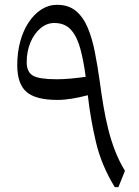

<svg xmlns="http://www.w3.org/2000/svg" viewBox="-20 -769 573 789"><path d="M493.5 -67Q469.9 -105.8 453.2 -148.6Q436.5 -191.4 425 -237.5Q413.5 -283.6 405.3 -332Q397 -380.5 390.4 -430.9Q381.1 -497.5 369.8 -555.3Q358.5 -613.1 339.8 -656.7Q321.1 -700.2 291.1 -724.7Q261.1 -749.2 214.5 -749.2Q179.9 -749.2 150.1 -730.2Q120.4 -711.2 98 -677.5Q75.6 -643.9 63.2 -598.7Q50.9 -553.5 50.9 -500.7Q50.9 -424.5 88.8 -391.4Q126.8 -358.4 215 -358.4Q244.2 -358.4 275.7 -363.6Q307.3 -368.7 340.8 -377.7Q352 -279 374.5 -184.1Q397.1 -89.1 451.6 0H466.6ZM332.2 -453.3Q301.5 -449 270.1 -446.1Q238.7 -443.3 212.5 -443.3Q141.8 -443.3 115.8 -458Q89.7 -472.8 89.7 -513.3Q89.7 -557.9 105 -594.4Q120.3 -630.9 146.1 -652.7Q171.9 -674.5 203 -674.5Q247.3 -674.5 272.3 -645.9Q297.3 -617.4 310.5 -567.3Q323.8 -517.2 332.2 -453.3Z"/></svg>

Font: Pinar-VF-FD
Style: Regular
Weight: 300
Designer: Amin Abedi
Version: Version 3.0